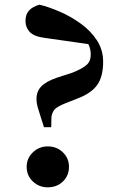

<svg xmlns="http://www.w3.org/2000/svg" viewBox="-20 -786 523 821"><path d="M184 15Q147 15 120.5 -10Q94 -35 94 -73Q94 -109 120.5 -134.5Q147 -160 184 -160Q223 -160 249 -134.5Q275 -109 275 -73Q275 -35 249 -10Q223 15 184 15ZM421 -522Q421 -458 395.5 -422.5Q370 -387 312 -365L261 -345Q227 -331 215.5 -320Q204 -309 200 -287L199 -242H168L155 -283Q146 -310 141 -328Q136 -346 136 -362Q136 -395 156 -416Q176 -437 221 -453L289 -475Q334 -493 351.5 -509.5Q369 -526 368 -557Q367 -587 349.5 -611Q332 -635 291 -662L389 -593L171 -624Q125 -630 107 -649.5Q89 -669 89 -696Q89 -725 104.5 -741.5Q120 -758 149 -766Q190 -756 237 -735.5Q284 -715 326 -684.5Q368 -654 394.5 -613.5Q421 -573 421 -522Z"/></svg>

Font: Noto Serif JP ExtraLight ExtraBold
Style: Regular
Weight: 800
Version: Version 2.003-H1;hotconv 1.1.1;makeotfexe 2.6.0